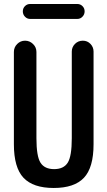

<svg xmlns="http://www.w3.org/2000/svg" viewBox="-20 -935 540 965"><path d="M131.8 -915H368.2Q383.8 -915 394.5 -904.3Q405.3 -893.6 405.3 -877.9Q405.3 -862.3 394.5 -851.1Q383.8 -839.8 368.2 -839.8H131.8Q116.2 -839.8 105.5 -851.1Q94.7 -862.3 94.7 -877.9Q94.7 -893.6 105.5 -904.3Q116.2 -915 131.8 -915ZM49.8 -210V-673.8Q49.8 -697.3 66.4 -713.9Q83 -730.5 106 -730.5Q128.9 -730.5 146 -713.9Q163.1 -697.3 163.1 -673.8V-240.2Q163.1 -149.4 183.6 -117.2Q204.1 -85 252 -85Q299.8 -85 320.3 -117.2Q340.8 -149.4 340.8 -240.2V-675.8Q340.8 -698.2 356.9 -714.4Q373 -730.5 396.5 -730.5Q418.9 -730.5 434.6 -714.4Q450.2 -698.2 450.2 -675.8V-210Q450.2 -92.8 401.9 -41.5Q353.5 9.8 250 9.8Q146.5 9.8 98.1 -41.5Q49.8 -92.8 49.8 -210Z"/></svg>

Font: Rounded Mgen+ 2m medium
Style: Regular
Weight: 500
Designer: [Source Han Sans]
Ryoko NISHIZUKA  (kana & ideographs); Paul D. Hunt (Latin, Greek & Cyrillic); Wenlong ZHANG  (bopomofo
Version: Version 1.059.20150602